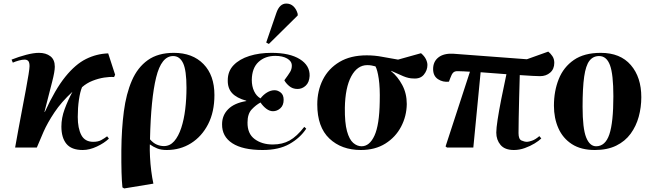

<svg xmlns="http://www.w3.org/2000/svg" viewBox="-20 -829 3665 1079"><path d="M445 14Q382 14 353.5 -20.5Q325 -55 325 -118Q325 -166 343 -215Q361 -264 387 -313Q325 -256 286 -197.5Q247 -139 224.5 -88Q202 -37 187 0H65Q73 -46 83.5 -102.5Q94 -159 105 -217Q116 -275 125.5 -325.5Q135 -376 140.5 -411Q146 -446 146 -457Q146 -478 139 -486Q132 -494 118 -494Q105 -494 86.5 -489Q68 -484 52 -477L45 -494Q85 -510 127 -521Q169 -532 199 -532Q238 -532 263 -513Q288 -494 288 -454Q288 -427 273 -369Q258 -311 230 -201L232 -200Q290 -327 347 -397.5Q404 -468 463.5 -497.5Q523 -527 588 -529L627 -409L621 -396Q597 -398 565 -393Q533 -388 500 -375Q467 -362 441 -339Q430 -313 423.5 -268Q417 -223 417 -172Q417 -108 437 -70Q457 -32 504 -32Q531 -32 548.5 -41.5Q566 -51 582 -63L592 -50Q566 -25 524.5 -5.5Q483 14 445 14Z M678 230 668 224Q661 159 662 14Q663 -103 676 -202.5Q689 -302 721 -376Q753 -450 810.5 -491Q868 -532 957 -532Q1062 -532 1123.5 -469Q1185 -406 1185 -295Q1185 -200 1149.5 -131Q1114 -62 1053.5 -24Q993 14 917 14Q885 14 863 5Q841 -4 823 -17H822Q821 13 823 52.5Q825 92 830 131.5Q835 171 842 203ZM901 -8Q935 -8 959 -35.5Q983 -63 998.5 -110Q1014 -157 1021 -215.5Q1028 -274 1028 -336Q1028 -434 1009 -474Q990 -514 953 -514Q887 -514 857.5 -394Q828 -274 823 -46Q841 -25 861 -16.5Q881 -8 901 -8Z M1456 14Q1344 14 1285.5 -24Q1227 -62 1228 -131Q1228 -181 1262.5 -215.5Q1297 -250 1364 -261V-263Q1310 -278 1284.5 -305.5Q1259 -333 1260 -378Q1260 -429 1293 -463Q1326 -497 1381.5 -514.5Q1437 -532 1506 -532Q1608 -532 1665 -496.5Q1722 -461 1720 -402Q1718 -366 1698 -347.5Q1678 -329 1652 -329Q1624 -329 1604.5 -346Q1585 -363 1578 -378Q1601 -409 1610.5 -425Q1620 -441 1620 -460Q1620 -485 1594 -500Q1568 -515 1527 -515Q1470 -515 1433 -481Q1396 -447 1395 -380Q1395 -344 1408 -316.5Q1421 -289 1444 -276Q1460 -297 1481 -309.5Q1502 -322 1523 -322Q1541 -322 1557.5 -309Q1574 -296 1574 -268Q1574 -237 1555.5 -220.5Q1537 -204 1514 -204Q1495 -204 1476.5 -218Q1458 -232 1444 -253Q1418 -239 1394.5 -214Q1371 -189 1371 -141Q1370 -78 1411 -47.5Q1452 -17 1513 -17Q1567 -17 1607.5 -39.5Q1648 -62 1690 -116L1701 -106Q1667 -54 1607 -20Q1547 14 1456 14ZM1491 -582 1476 -590 1533 -756Q1551 -809 1589 -809Q1613 -809 1629.5 -793Q1646 -777 1653 -751V-742Z M2008 14Q1899 14 1831 -50.5Q1763 -115 1763 -242Q1763 -319 1794.5 -381.5Q1826 -444 1888 -481Q1950 -518 2041 -518Q2086 -518 2129.5 -509.5Q2173 -501 2217 -494L2346 -530Q2365 -514 2373.5 -496.5Q2382 -479 2382 -464Q2382 -434 2362 -409.5Q2342 -385 2303 -388Q2277 -388 2247 -400.5Q2217 -413 2178 -431V-429Q2215 -399 2240.5 -351.5Q2266 -304 2266 -244Q2265 -176 2234 -117Q2203 -58 2145.5 -22Q2088 14 2008 14ZM2012 -7Q2057 -7 2084.5 -67Q2112 -127 2114 -257Q2116 -336 2108.5 -386.5Q2101 -437 2090 -456Q2078 -459 2068 -461Q2058 -463 2044 -463Q1988 -463 1954 -400Q1920 -337 1918 -223Q1917 -139 1930 -92Q1943 -45 1965 -26Q1987 -7 2012 -7Z M2868 14Q2817 14 2793 -14.5Q2769 -43 2769 -84Q2769 -108 2776.5 -157Q2784 -206 2797 -272Q2810 -338 2826 -412Q2791 -415 2753.5 -417.5Q2716 -420 2681 -423L2640 0H2492L2484 -6L2621 -426Q2603 -427 2586 -428Q2569 -429 2554 -429Q2536 -430 2527 -421Q2518 -412 2510 -389L2503 -370Q2469 -366 2441.5 -384Q2414 -402 2414 -441Q2414 -483 2444 -506.5Q2474 -530 2528 -527L2941 -496L3061 -539Q3073 -530 3084 -514Q3095 -498 3095 -476Q3095 -441 3072 -421Q3049 -401 3015 -401Q3004 -401 2973 -402.5Q2942 -404 2901 -407Q2899 -343 2897.5 -280Q2896 -217 2895 -165Q2894 -113 2894 -81Q2894 -47 2910.5 -39.5Q2927 -32 2942 -32Q2951 -32 2970 -38.5Q2989 -45 3011 -64L3022 -51Q3009 -38 2984.5 -23Q2960 -8 2929.5 3Q2899 14 2868 14Z M3323 14Q3245 14 3194 -19Q3143 -52 3118 -108.5Q3093 -165 3093 -235Q3093 -317 3120 -384.5Q3147 -452 3205 -492Q3263 -532 3356 -532Q3466 -532 3525 -463.5Q3584 -395 3584 -283Q3584 -226 3569.5 -173Q3555 -120 3524 -77.5Q3493 -35 3443 -10.5Q3393 14 3323 14ZM3330 -7Q3382 -7 3404.5 -74Q3427 -141 3427 -288Q3427 -411 3408 -462.5Q3389 -514 3347 -514Q3313 -514 3292.5 -487.5Q3272 -461 3263 -398.5Q3254 -336 3254 -229Q3254 -107 3274 -57Q3294 -7 3330 -7Z"/></svg>

Font: Literata 72pt
Style: Bold Italic
Weight: 700
Italic angle: -2°
Designer: Latin by Veronika Burian and Jose Scaglione. Greek by Irene Vlachou. Cyrillic by Vera Evstafieva
Foundry: TypeTogether
Version: Version 3.002